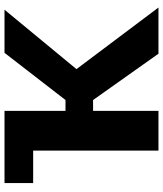

<svg xmlns="http://www.w3.org/2000/svg" viewBox="46 -786 740 873"><g transform="rotate(-90 416.5 -350.0)"><path d="M20 -569.7V-700H348.3V-422.7H397.7L612.3 -700H808.3L538.2 -372.8L818.3 0H608.3L397.7 -297.3H348.3V0H167.7V-569.7Z"/></g></svg>

Font: Golos Text
Style: Regular
Weight: 400
Designer: A.Korolkova, Vitaly Kuzmin
Foundry: ParaType Ltd
Version: Version 2.004